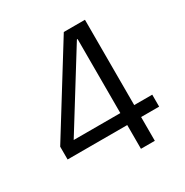

<svg xmlns="http://www.w3.org/2000/svg" viewBox="-162 -829 923 959"><g transform="rotate(-30 300.0 -349.0)"><path d="M378 0V-137H34V-211L336 -698H458V-206H562V-137H458V0ZM109 -206H378V-633H374Z"/></g></svg>

Font: IBM Plex Mono
Style: Regular
Weight: 400
Monospace: yes
Designer: Mike Abbink, Paul van der Laan, Pieter van Rosmalen
Foundry: Bold Monday
Version: Version 2.3